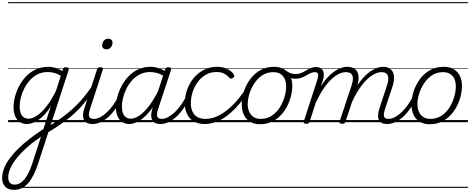

<svg xmlns="http://www.w3.org/2000/svg" viewBox="-76 -1145 4404 1799"><path d="M54 634Q1 634 -27.5 603.5Q-56 573 -56 524Q-56 480 -38.5 434.5Q-21 389 12 343Q45 297 92.5 250Q140 203 199 158Q222 140 244 124Q266 108 288 93Q310 78 331 64L400 -148Q361 -88 321 -51.5Q281 -15 244.5 1Q208 17 177 17Q138 17 109.5 -2Q81 -21 66 -57Q51 -93 51 -141Q51 -186 64 -237.5Q77 -289 103 -338.5Q129 -388 168 -429Q207 -470 259.5 -494.5Q312 -519 377 -519Q398 -519 421 -514.5Q444 -510 466.5 -501Q489 -492 508 -479L514 -496Q517 -507 523.5 -511Q530 -515 543 -515Q561 -515 566 -507.5Q571 -500 567 -488L282 385Q262 446 239 492.5Q216 539 188.5 570.5Q161 602 127.5 618Q94 634 54 634ZM62 585Q96 585 126.5 561Q157 537 182.5 491Q208 445 229 380L308 136Q295 145 280 156Q265 167 250 177.5Q235 188 221 199Q167 243 125.5 285.5Q84 328 56.5 368.5Q29 409 15 446Q1 483 1 518Q1 538 7.5 553.5Q14 569 28 577Q42 585 62 585ZM191 -33Q228 -33 270 -61Q312 -89 357.5 -146Q403 -203 447 -290L494 -435Q458 -456 428 -463Q398 -470 371 -470Q319 -470 277 -449Q235 -428 203.5 -392.5Q172 -357 150.5 -314.5Q129 -272 118.5 -228Q108 -184 108 -146Q108 -111 117 -86Q126 -61 145 -47Q164 -33 191 -33ZM0 605H622V615H0ZM0 -20H622V0H0ZM0 -505H622V-500H0ZM0 -1125H622V-1115H0Z M366 100Q358 104 352.5 99Q347 94 345 85.5Q343 77 345 68Q347 59 355 55Q410 21 459 -12Q508 -45 552 -80Q596 -115 636 -154.5Q676 -194 713.5 -240Q751 -286 787 -340Q795 -352 803 -350Q811 -348 815 -339.5Q819 -331 812 -321Q777 -262 740 -213Q703 -164 662.5 -122.5Q622 -81 576 -43.5Q530 -6 478 29Q426 64 366 100ZM622 605V615ZM622 -20V0ZM622 -505V-500ZM622 -1125V-1115Z M790 17Q760 17 740 7Q720 -3 710.5 -22.5Q701 -42 702 -69.5Q703 -97 715 -132L833 -494Q837 -506 843 -510.5Q849 -515 863 -515Q879 -515 885 -509Q891 -503 887 -491L769 -129Q752 -78 759 -54.5Q766 -31 804 -31Q815 -31 819 -23.5Q823 -16 821.5 -7Q820 2 812 9.5Q804 17 790 17ZM921 -683Q904 -683 892.5 -692Q881 -701 881 -719Q881 -743 896 -762.5Q911 -782 938 -782Q956 -782 967 -773Q978 -764 978 -745Q978 -722 963.5 -702.5Q949 -683 921 -683ZM622 605H947V615H622ZM622 -20H947V0H622ZM622 -505H947V-500H622ZM622 -1125H947V-1115H622Z M790 17Q779 17 774.5 9.5Q770 2 771.5 -7Q773 -16 781.5 -23.5Q790 -31 805 -31Q833 -31 864 -47.5Q895 -64 926 -93Q957 -122 985 -161.5Q1013 -201 1036 -247Q1041 -257 1050 -256.5Q1059 -256 1065.5 -249.5Q1072 -243 1067 -233Q1042 -179 1011 -133Q980 -87 944 -53.5Q908 -20 869.5 -1.5Q831 17 790 17ZM947 605V615ZM947 -20V0ZM947 -505V-500ZM947 -1125V-1115Z M1136 17Q1097 17 1068.5 -2Q1040 -21 1025 -57Q1010 -93 1010 -141Q1010 -185 1023 -236Q1036 -287 1062 -337Q1088 -387 1127 -428.5Q1166 -470 1218 -494.5Q1270 -519 1335 -519Q1373 -519 1412.5 -505.5Q1452 -492 1483 -469L1471 -425Q1429 -452 1395 -461Q1361 -470 1330 -470Q1278 -470 1236 -449Q1194 -428 1162 -392.5Q1130 -357 1109 -314.5Q1088 -272 1077 -228Q1066 -184 1066 -146Q1066 -111 1075.5 -86Q1085 -61 1103.5 -47Q1122 -33 1150 -33Q1187 -33 1230.5 -62.5Q1274 -92 1320.5 -152.5Q1367 -213 1413 -305L1427 -266Q1377 -161 1324.5 -99Q1272 -37 1224 -10Q1176 17 1136 17ZM1424 17Q1396 17 1377 7Q1358 -3 1349 -22Q1340 -41 1340.5 -67Q1341 -93 1351 -125L1471 -494Q1476 -506 1482.5 -510.5Q1489 -515 1502 -515Q1520 -515 1525 -507.5Q1530 -500 1526 -488L1405 -122Q1389 -73 1398.5 -52Q1408 -31 1439 -31Q1448 -31 1452 -23.5Q1456 -16 1454.5 -7Q1453 2 1445.5 9.5Q1438 17 1424 17ZM947 605H1582V615H947ZM947 -20H1582V0H947ZM947 -505H1582V-500H947ZM947 -1125H1582V-1115H947Z M1425 17Q1414 17 1409.5 9.5Q1405 2 1406.5 -7Q1408 -16 1416.5 -23.5Q1425 -31 1440 -31Q1468 -31 1499 -47.5Q1530 -64 1561 -93Q1592 -122 1620 -161.5Q1648 -201 1671 -247Q1676 -257 1685 -256.5Q1694 -256 1700.5 -249.5Q1707 -243 1702 -233Q1677 -179 1646 -133Q1615 -87 1579 -53.5Q1543 -20 1504.5 -1.5Q1466 17 1425 17ZM1582 605V615ZM1582 -20V0ZM1582 -505V-500ZM1582 -1125V-1115Z M1845 17Q1752 17 1704 -36Q1656 -89 1656 -177Q1656 -243 1677.5 -304.5Q1699 -366 1739 -414Q1779 -462 1834.5 -490.5Q1890 -519 1957 -519Q2013 -519 2054 -498.5Q2095 -478 2115 -447Q2121 -438 2119 -431Q2117 -424 2107 -415Q2096 -408 2088 -408Q2080 -408 2073 -416Q2054 -439 2026.5 -454.5Q1999 -470 1950 -470Q1896 -470 1852 -444.5Q1808 -419 1776.5 -376Q1745 -333 1728.5 -281Q1712 -229 1712 -176Q1712 -134 1726.5 -101Q1741 -68 1772 -49.5Q1803 -31 1851 -31Q1862 -31 1866.5 -23.5Q1871 -16 1870 -6.5Q1869 3 1862.5 10Q1856 17 1845 17ZM1582 605H2117V615H1582ZM1582 -20H2117V0H1582ZM1582 -505H2117V-500H1582ZM1582 -1125H2117V-1115H1582Z M1844 17Q1835 17 1830.5 10Q1826 3 1826.5 -6.5Q1827 -16 1833 -23.5Q1839 -31 1850 -31Q1914 -31 1978 -64.5Q2042 -98 2105 -161Q2168 -224 2227 -313Q2232 -321 2241.5 -318.5Q2251 -316 2256.5 -308.5Q2262 -301 2255 -292Q2192 -194 2124.5 -125Q2057 -56 1986.5 -19.5Q1916 17 1844 17ZM2117 605V615ZM2117 -20V0ZM2117 -505V-500ZM2117 -1125V-1115Z M2361 19Q2305 19 2266.5 -4.5Q2228 -28 2208.5 -70.5Q2189 -113 2189 -168Q2189 -223 2208 -284Q2227 -345 2265 -398.5Q2303 -452 2359.5 -485.5Q2416 -519 2492 -519Q2547 -519 2585 -496.5Q2623 -474 2643 -433.5Q2663 -393 2663 -339Q2663 -298 2651.5 -249.5Q2640 -201 2616.5 -153.5Q2593 -106 2556.5 -67Q2520 -28 2471.5 -4.5Q2423 19 2361 19ZM2367 -31Q2426 -31 2471 -61Q2516 -91 2545.5 -138Q2575 -185 2590 -237Q2605 -289 2605 -334Q2605 -376 2591.5 -406Q2578 -436 2551 -452.5Q2524 -469 2485 -469Q2427 -469 2382.5 -440Q2338 -411 2307.5 -364.5Q2277 -318 2261 -266.5Q2245 -215 2245 -171Q2245 -128 2259.5 -96.5Q2274 -65 2301 -48Q2328 -31 2367 -31ZM2117 605H2718V615H2117ZM2117 -20H2718V0H2117ZM2117 -505H2718V-500H2117ZM2117 -1125H2718V-1115H2117Z M2692 -407Q2676 -407 2657 -412Q2638 -417 2620.5 -426Q2603 -435 2589 -446Q2581 -453 2579 -461.5Q2577 -470 2580 -477Q2583 -484 2589.5 -486Q2596 -488 2605 -481Q2633 -462 2654.5 -456.5Q2676 -451 2695 -451Q2722 -451 2745.5 -461Q2769 -471 2791 -484Q2813 -497 2835.5 -507Q2858 -517 2883 -517Q2892 -517 2896 -509.5Q2900 -502 2898.5 -493Q2897 -484 2890.5 -476.5Q2884 -469 2874 -469Q2855 -469 2835 -460Q2815 -451 2793.5 -438Q2772 -425 2746.5 -416Q2721 -407 2692 -407ZM2719 605V615ZM2719 -20V0ZM2719 -505V-500ZM2719 -1125V-1115Z M2794 15Q2782 15 2774.5 10Q2767 5 2770 -6L2896 -394Q2909 -433 2903.5 -451Q2898 -469 2875 -469Q2864 -469 2859.5 -476.5Q2855 -484 2857 -493Q2859 -502 2866 -509.5Q2873 -517 2884 -517Q2907 -517 2923 -509.5Q2939 -502 2948 -487Q2957 -472 2958 -451Q2959 -430 2953 -404L2931 -337Q2963 -388 2996 -422.5Q3029 -457 3061 -478.5Q3093 -500 3122.5 -509.5Q3152 -519 3178 -519Q3224 -519 3251 -497.5Q3278 -476 3283 -433.5Q3288 -391 3268 -329L3161 -4Q3157 6 3151 10.5Q3145 15 3130 15Q3118 15 3110 10Q3102 5 3106 -6L3217 -341Q3231 -381 3230.5 -409.5Q3230 -438 3214.5 -453.5Q3199 -469 3164 -469Q3135 -469 3100.5 -453Q3066 -437 3029.5 -403Q2993 -369 2955.5 -314Q2918 -259 2882 -181L2825 -4Q2822 6 2815.5 10.5Q2809 15 2794 15ZM3550 17Q3521 17 3502 7Q3483 -3 3474 -22.5Q3465 -42 3466.5 -69.5Q3468 -97 3480 -132L3549 -341Q3563 -381 3562.5 -409.5Q3562 -438 3547 -453.5Q3532 -469 3498 -469Q3469 -469 3434.5 -452.5Q3400 -436 3362.5 -400.5Q3325 -365 3287.5 -308.5Q3250 -252 3214 -171H3190Q3222 -263 3262.5 -328.5Q3303 -394 3347 -436.5Q3391 -479 3434 -499Q3477 -519 3513 -519Q3557 -519 3583.5 -497Q3610 -475 3615 -433Q3620 -391 3600 -329L3533 -128Q3516 -77 3522.5 -54Q3529 -31 3564 -31Q3574 -31 3577.5 -23.5Q3581 -16 3579.5 -7Q3578 2 3570.5 9.5Q3563 17 3550 17ZM2718 605H3707V615H2718ZM2718 -20H3707V0H2718ZM2718 -505H3707V-500H2718ZM2718 -1125H3707V-1115H2718Z M3550 17Q3539 17 3534.5 9.5Q3530 2 3531.5 -7Q3533 -16 3541.5 -23.5Q3550 -31 3565 -31Q3593 -31 3624 -47.5Q3655 -64 3686 -93Q3717 -122 3745 -161.5Q3773 -201 3796 -247Q3801 -257 3810 -256.5Q3819 -256 3825.5 -249.5Q3832 -243 3827 -233Q3802 -179 3771 -133Q3740 -87 3704 -53.5Q3668 -20 3629.5 -1.5Q3591 17 3550 17ZM3707 605V615ZM3707 -20V0ZM3707 -505V-500ZM3707 -1125V-1115Z M3951 19Q3895 19 3856.5 -4.5Q3818 -28 3798.5 -70.5Q3779 -113 3779 -168Q3779 -223 3798 -284Q3817 -345 3855 -398.5Q3893 -452 3949.5 -485.5Q4006 -519 4082 -519Q4137 -519 4175 -496.5Q4213 -474 4233 -433.5Q4253 -393 4253 -339Q4253 -298 4241.5 -249.5Q4230 -201 4206.5 -153.5Q4183 -106 4146.5 -67Q4110 -28 4061.5 -4.5Q4013 19 3951 19ZM3957 -31Q4016 -31 4061 -61Q4106 -91 4135.5 -138Q4165 -185 4180 -237Q4195 -289 4195 -334Q4195 -376 4181.5 -406Q4168 -436 4141 -452.5Q4114 -469 4075 -469Q4017 -469 3972.5 -440Q3928 -411 3897.5 -364.5Q3867 -318 3851 -266.5Q3835 -215 3835 -171Q3835 -128 3849.5 -96.5Q3864 -65 3891 -48Q3918 -31 3957 -31ZM3707 605H4308V615H3707ZM3707 -20H4308V0H3707ZM3707 -505H4308V-500H3707ZM3707 -1125H4308V-1115H3707Z"/></svg>

Font: Playwrite CU Guides
Style: Regular
Weight: 400
Designer: Veronika Burian, José Scaglione
Foundry: TypeTogether
Version: Version 1.003